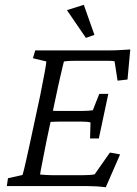

<svg xmlns="http://www.w3.org/2000/svg" viewBox="-20 -786 577 811"><path d="M426.8 4.9Q402.3 2 383.3 1Q364.3 0 348.6 0H8.8L13.7 -33.2L75.2 -46.9Q78.1 -56.6 82 -72.3Q85.9 -87.9 91.8 -114.7Q97.7 -141.6 107.4 -185.5L149.4 -380.9Q163.1 -449.2 168.9 -481.4Q174.8 -513.7 175.8 -526.4L119.1 -540L128.9 -573.2H447.3Q459 -573.2 471.7 -573.7Q484.4 -574.2 499.5 -575.2Q514.6 -576.2 530.3 -577.1L518.6 -450.2L476.6 -445.3L463.9 -527.3Q459 -528.3 449.7 -528.8Q440.4 -529.3 429.7 -529.3H308.6Q290 -529.3 276.9 -528.8Q263.7 -528.3 250 -526.4Q249 -524.4 245.1 -506.8Q241.2 -489.3 235.4 -465.3Q229.5 -441.4 224.6 -417.5Q219.7 -393.6 215.8 -376L176.8 -192.4Q172.9 -172.9 167 -142.6Q161.1 -112.3 155.8 -85.4Q150.4 -58.6 149.4 -48.8Q161.1 -47.9 174.3 -46.9Q187.5 -45.9 203.1 -45.9H310.5Q340.8 -45.9 357.4 -46.9Q374 -47.9 379.9 -49.8L444.3 -141.6L487.3 -133.8ZM360.4 -201.2 362.3 -268.6Q357.4 -270.5 346.7 -271.5Q335.9 -272.5 321.3 -272.5H241.2Q229.5 -272.5 214.4 -272Q199.2 -271.5 180.7 -270.5L191.4 -318.4Q209 -317.4 223.6 -317.4Q238.3 -317.4 250 -317.4H329.1Q343.8 -317.4 354.5 -318.4Q365.2 -319.3 372.1 -320.3L399.4 -389.6H437.5L397.5 -201.2ZM342.8 -626 262.7 -743.2 334 -765.6 378.9 -638.7Z"/></svg>

Font: Crimson Pro ExtraLight Light
Style: Italic
Weight: 300
Italic angle: -12°
Version: Version 1.002